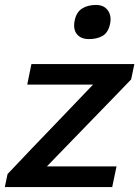

<svg xmlns="http://www.w3.org/2000/svg" viewBox="-36 -756 564 776"><path d="M-16.5 0 -5.5 -52.5Q45 -106 93.2 -156.5Q141.5 -207 184 -251L340 -414H74L91 -497H507L494 -435Q471 -411 440.2 -379.2Q409.5 -347.5 376.5 -313.5Q343.5 -279.5 313.5 -248.5L153.5 -83.5H435L417.5 0ZM323.5 -598Q291 -598 274.8 -618Q258.5 -638 266 -674Q273 -707.5 296.2 -721.8Q319.5 -736 352 -736Q384 -736 399.8 -714.2Q415.5 -692.5 409 -660Q401.5 -624.5 379 -611.2Q356.5 -598 323.5 -598Z"/></svg>

Font: Commissioner Medium
Style: Italic
Weight: 500
Italic angle: -12°
Designer: Kostas Bartsokas
Foundry: Kostas Bartsokas
Version: Version 1.000; ttfautohint (v1.8.3)